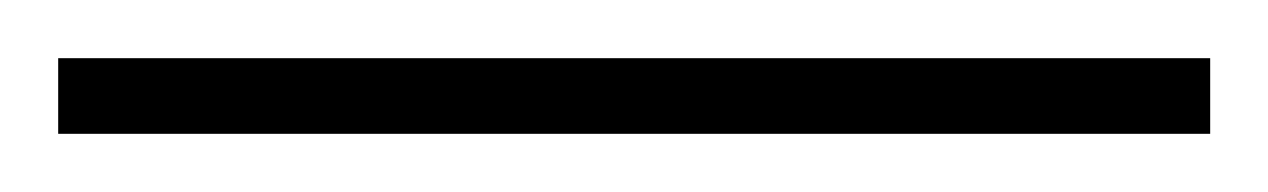

<svg xmlns="http://www.w3.org/2000/svg" viewBox="-24 -806 436 66"><path d="M392 -760H-4V-786H392Z"/></svg>

Font: Noto Sans Hebrew ExtraCondensed Thin
Style: Regular
Weight: 100
Width: 2
Designer: Monotype Design Team
Foundry: Monotype Imaging Inc.
Version: Version 2.004; ttfautohint (v1.8.4.7-5d5b)